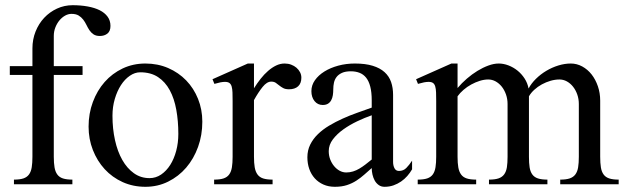

<svg xmlns="http://www.w3.org/2000/svg" viewBox="-20 -716 2432 746"><path d="M300.8 -459V-424.8H189V-106.9Q189 -82.5 191.9 -65.7Q194.8 -48.8 202.6 -38.1Q210.4 -27.3 224.6 -22.7Q238.8 -18.1 261.2 -18.1V0H34.2V-18.1Q57.1 -18.1 71.3 -22.9Q85.4 -27.8 93 -38.6Q100.6 -49.3 103.3 -66.2Q106 -83 106 -106.9V-424.8H18.1V-459H106V-527.8Q106 -563 118.2 -593.5Q130.4 -624 151.6 -646.7Q172.9 -669.4 201.4 -682.6Q230 -695.8 262.2 -695.8Q293.5 -695.8 320.6 -690.9Q347.7 -686 367.2 -676.3Q386.7 -666.5 397.9 -651.4Q409.2 -636.2 409.2 -615.2Q409.2 -594.7 397.2 -585.4Q385.3 -576.2 368.2 -576.2Q353 -576.2 343.5 -582.5Q334 -588.9 327.6 -598.4Q321.3 -607.9 315.9 -619.1Q310.5 -630.4 303.2 -639.9Q295.9 -649.4 285.4 -655.8Q274.9 -662.1 257.8 -662.1Q245.1 -662.1 232.9 -655.3Q220.7 -648.4 210.9 -636.7Q201.2 -625 195.1 -609.4Q189 -593.8 189 -576.2V-459Z M544.9 9.8Q497.1 9.8 456.5 -8.5Q416 -26.9 386.7 -58.8Q357.4 -90.8 340.8 -133.3Q324.2 -175.8 324.2 -224.1Q324.2 -274.9 340.8 -319.6Q357.4 -364.3 386.7 -397.5Q416 -430.7 456.5 -450Q497.1 -469.2 544.9 -469.2Q592.8 -469.2 633.3 -451.7Q673.8 -434.1 703.4 -403.6Q732.9 -373 749.5 -331.8Q766.1 -290.5 766.1 -243.2Q766.1 -190.9 749.5 -145Q732.9 -99.1 703.4 -64.7Q673.8 -30.3 633.3 -10.3Q592.8 9.8 544.9 9.8ZM561 -23.9Q585.4 -23.9 606 -37.8Q626.5 -51.8 641.4 -75.2Q656.2 -98.6 664.6 -129.9Q672.9 -161.1 672.9 -195.8Q672.9 -245.6 665 -289.3Q657.2 -333 639.6 -365.5Q622.1 -397.9 594 -416.5Q565.9 -435.1 524.9 -435.1Q503.9 -435.1 484.4 -421.6Q464.8 -408.2 450 -385.3Q435.1 -362.3 426 -331.5Q417 -300.8 417 -266.1Q417 -215.8 426.8 -171.6Q436.5 -127.4 455.1 -94.7Q473.6 -62 500.2 -43Q526.9 -23.9 561 -23.9Z M883.8 -323.2Q883.8 -342.8 883.3 -356.7Q882.8 -370.6 880.1 -379.9Q877.4 -389.2 871.3 -393.6Q865.2 -397.9 854 -397.9Q846.2 -397.9 836.4 -396Q826.7 -394 813 -390.1L805.7 -408.2L942.9 -469.2H966.8V-373Q979 -392.6 992.7 -409.9Q1006.3 -427.2 1021.5 -440.4Q1036.6 -453.6 1052.7 -461.4Q1068.8 -469.2 1085.9 -469.2Q1099.6 -469.2 1111.3 -464.8Q1123 -460.4 1131.8 -452.9Q1140.6 -445.3 1145.8 -435.3Q1150.9 -425.3 1150.9 -414.1Q1150.9 -392.1 1138.2 -380.6Q1125.5 -369.1 1103 -369.1Q1088.9 -369.1 1080.3 -373.8Q1071.8 -378.4 1064.9 -384Q1058.1 -389.6 1051.3 -394.3Q1044.4 -398.9 1033.7 -398.9Q1017.1 -398.9 1000.5 -378.4Q983.9 -357.9 966.8 -327.1V-106.9Q966.8 -82.5 969.7 -65.7Q972.7 -48.8 980.5 -38.1Q988.3 -27.3 1002.4 -22.7Q1016.6 -18.1 1039.1 -18.1V0H812V-18.1Q835 -18.1 849.1 -22.9Q863.3 -27.8 870.8 -38.6Q878.4 -49.3 881.1 -66.2Q883.8 -83 883.8 -106.9Z M1507.3 -86.9Q1507.3 -72.8 1512.7 -62.3Q1518.1 -51.8 1530.3 -51.8Q1547.4 -51.8 1558.8 -63.5Q1570.3 -75.2 1581.1 -91.8V-58.1Q1573.2 -44.4 1562.5 -32.2Q1551.8 -20 1538.3 -10.7Q1524.9 -1.5 1508.8 4.2Q1492.7 9.8 1474.1 9.8Q1460.9 9.8 1451.4 2.9Q1441.9 -3.9 1436 -14.4Q1430.2 -24.9 1427.2 -37.8Q1424.3 -50.8 1424.3 -63Q1409.7 -50.3 1395.5 -37.6Q1381.3 -24.9 1364.7 -14.2Q1348.1 -3.4 1327.9 3.2Q1307.6 9.8 1281.2 9.8Q1256.3 9.8 1236.6 1Q1216.8 -7.8 1202.9 -23.2Q1189 -38.6 1181.6 -59.6Q1174.3 -80.6 1174.3 -105Q1174.3 -131.8 1185.3 -154.1Q1196.3 -176.3 1215.1 -194.6Q1233.9 -212.9 1258.8 -227.8Q1283.7 -242.7 1311.3 -255.1Q1338.9 -267.6 1367.9 -277.8Q1397 -288.1 1424.3 -297.9V-326.2Q1424.3 -357.4 1418.7 -379.2Q1413.1 -400.9 1402.6 -414.1Q1392.1 -427.2 1377 -433.1Q1361.8 -439 1343.3 -439Q1322.3 -439 1308.8 -432.9Q1295.4 -426.8 1287.8 -417Q1280.3 -407.2 1277.6 -394.8Q1274.9 -382.3 1274.9 -369.1Q1274.9 -356.9 1273.2 -345.9Q1271.5 -335 1266.8 -326.4Q1262.2 -317.9 1254.2 -313Q1246.1 -308.1 1233.9 -308.1Q1214.4 -308.1 1202.1 -323.2Q1189.9 -338.4 1189.9 -361.8Q1189.9 -384.8 1203.6 -404.3Q1217.3 -423.8 1240.5 -438.2Q1263.7 -452.6 1294.2 -460.9Q1324.7 -469.2 1358.9 -469.2Q1399.9 -469.2 1428.2 -460.4Q1456.5 -451.7 1474.1 -435.8Q1491.7 -419.9 1499.5 -397.5Q1507.3 -375 1507.3 -347.2ZM1424.3 -268.1Q1397.5 -258.8 1368.2 -244.9Q1338.9 -231 1314.2 -213.4Q1289.6 -195.8 1273.4 -174.6Q1257.3 -153.3 1257.3 -128.9Q1257.3 -111.8 1262.9 -96.9Q1268.6 -82 1278.1 -70.6Q1287.6 -59.1 1299.8 -52.5Q1312 -45.9 1325.2 -45.9Q1338.9 -45.9 1351.6 -49.8Q1364.3 -53.7 1376.2 -60.8Q1388.2 -67.9 1399.9 -76.9Q1411.6 -85.9 1424.3 -96.2Z M1674.8 -323.2Q1674.8 -342.8 1674.3 -356.7Q1673.8 -370.6 1671.1 -379.9Q1668.5 -389.2 1662.4 -393.6Q1656.2 -397.9 1645 -397.9Q1637.2 -397.9 1627.4 -396Q1617.7 -394 1604 -390.1L1596.7 -408.2L1733.9 -469.2H1757.8V-374Q1773.9 -393.1 1793.9 -410.4Q1814 -427.7 1835.2 -440.7Q1856.4 -453.6 1877.7 -461.4Q1898.9 -469.2 1918 -469.2Q1936.5 -469.2 1955.6 -461.9Q1974.6 -454.6 1990.7 -441.7Q2006.8 -428.7 2018.3 -410.9Q2029.8 -393.1 2033.7 -372.1Q2044.4 -392.1 2062.5 -409.9Q2080.6 -427.7 2102.8 -440.9Q2125 -454.1 2149.7 -461.7Q2174.3 -469.2 2197.8 -469.2Q2221.2 -469.2 2242.2 -457.8Q2263.2 -446.3 2278.6 -426.8Q2293.9 -407.2 2303 -380.9Q2312 -354.5 2312 -325.2V-106.9Q2312 -82.5 2314.7 -65.7Q2317.4 -48.8 2325.2 -38.1Q2333 -27.3 2347.2 -22.7Q2361.3 -18.1 2383.8 -18.1V0H2156.7V-18.1Q2179.7 -18.1 2193.8 -22.9Q2208 -27.8 2215.8 -38.6Q2223.6 -49.3 2226.3 -66.2Q2229 -83 2229 -106.9V-312Q2229 -331.5 2222.9 -348.9Q2216.8 -366.2 2206.5 -379.2Q2196.3 -392.1 2182.6 -399.7Q2168.9 -407.2 2153.8 -407.2Q2136.7 -407.2 2119.1 -402.1Q2101.6 -397 2085.4 -388.2Q2069.3 -379.4 2056.2 -367.4Q2043 -355.5 2035.2 -341.8V-106.9Q2035.2 -82.5 2037.8 -65.7Q2040.5 -48.8 2048.3 -38.1Q2056.2 -27.3 2070.3 -22.7Q2084.5 -18.1 2106.9 -18.1V0H1879.9V-18.1Q1902.8 -18.1 1917 -22.9Q1931.2 -27.8 1939 -38.6Q1946.8 -49.3 1949.5 -66.2Q1952.1 -83 1952.1 -106.9V-312Q1952.1 -331.5 1946 -348.9Q1939.9 -366.2 1929.7 -379.2Q1919.4 -392.1 1905.8 -399.7Q1892.1 -407.2 1877 -407.2Q1861.3 -407.2 1844.2 -401.9Q1827.1 -396.5 1811 -387.7Q1794.9 -378.9 1781 -366.9Q1767.1 -355 1757.8 -341.8V-106.9Q1757.8 -82.5 1760.7 -65.7Q1763.7 -48.8 1771.5 -38.1Q1779.3 -27.3 1793.5 -22.7Q1807.6 -18.1 1830.1 -18.1V0H1603V-18.1Q1626 -18.1 1640.1 -22.9Q1654.3 -27.8 1661.9 -38.6Q1669.4 -49.3 1672.1 -66.2Q1674.8 -83 1674.8 -106.9Z"/></svg>

Font: Chandrasa
Style: Regular
Weight: 400
Designer: R.S. Wihananto
Foundry: R.S. Wihananto
Version: Version 2.0.1